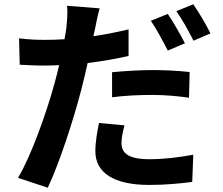

<svg xmlns="http://www.w3.org/2000/svg" viewBox="-20 -822 1040 896"><path d="M843 -620C824 -657 788 -721 763 -757L684 -725C711 -686 742 -627 763 -586ZM503 -368C564 -376 625 -379 693 -379C753 -379 813 -373 862 -366L865 -486C808 -492 748 -495 692 -495C628 -495 557 -490 503 -485ZM580 -685C526 -672 471 -661 416 -653L424 -690C428 -712 437 -755 445 -783L293 -795C296 -771 294 -732 290 -695C288 -679 285 -660 281 -639C251 -637 222 -636 193 -636C152 -636 120 -637 69 -643L72 -520C106 -518 143 -516 192 -516C212 -516 234 -517 256 -518C250 -490 242 -462 235 -435C198 -298 124 -91 64 8L203 54C258 -62 323 -264 359 -402C369 -442 380 -486 389 -528C455 -536 521 -547 580 -561ZM442 -248C434 -209 425 -161 425 -116C425 -17 510 41 676 41C755 41 822 34 877 27L882 -100C812 -87 743 -79 677 -79C572 -79 547 -112 547 -155C547 -177 553 -209 561 -237ZM803 -770C830 -732 862 -674 883 -632L962 -666C945 -702 908 -765 882 -802Z"/></svg>

Font: Noto Sans Japanese Bold
Style: Bold
Weight: 700
Designer: Ryoko NISHIZUKA (kana & ideographs); Paul D. Hunt (Latin, Greek & Cyrillic); Wenlong ZHANG (bopomofo); Sandoll Communica
Foundry: Adobe Systems Incorporated
Version: Version 1.000;PS 1;hotconv 1.0.78;makeotf.lib2.5.61930